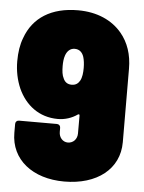

<svg xmlns="http://www.w3.org/2000/svg" viewBox="-52 -749 601 799"><g transform="rotate(5 248.5 -349.5)"><path d="M474 -483C474 -542 457 -592 425 -630C385 -678 322 -707 242 -707C131 -707 55 -659 24 -572C13 -544 8 -511 8 -474C8 -434 16 -395 31 -361C61 -295 118 -249 197 -249C226 -249 255 -258 279 -275C283 -277 286 -276 286 -271V-196C286 -173 270 -155 247 -155C226 -155 210 -173 210 -196V-213C210 -222 204 -228 195 -228H37C28 -228 22 -222 22 -213V-176C22 -64 114 8 246 8C383 8 475 -64 475 -176ZM242 -396C224 -396 213 -405 207 -419C200 -432 198 -450 198 -471C198 -485 199 -501 204 -515C210 -532 222 -546 242 -546C262 -546 274 -534 280 -516C284 -503 286 -487 286 -470C286 -450 284 -430 276 -416C269 -404 259 -396 242 -396Z"/></g></svg>

Font: Barlow Semi Condensed Black
Style: Regular
Weight: 900
Width: 4
Designer: Jeremy Tribby
Foundry: Tribby Type
Version: Version 1.408;PS 001.408;hotconv 1.0.88;makeotf.lib2.5.64775